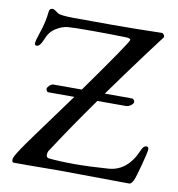

<svg xmlns="http://www.w3.org/2000/svg" viewBox="-77 -739 757 815"><g transform="rotate(10 301.5 -332.0)"><path d="M432.1 -596.2Q432.1 -603 413.1 -604Q341.3 -606 265.6 -606Q189.9 -606 163.6 -604Q137.7 -602.1 111.3 -585.4Q85 -569.3 72.3 -536.1Q59.6 -502.9 44.9 -502.9Q36.1 -502.9 36.1 -512.7Q36.1 -522.5 50.8 -565.9Q65.9 -609.9 69.8 -651.9Q70.8 -668.9 85 -668.9Q91.8 -668.9 109.9 -654.8Q121.1 -647 178.2 -646.5Q235.4 -646 341.8 -646Q448.2 -646 559.1 -648.9Q564 -648.9 568.4 -642.1Q572.8 -635.3 569.8 -630.9L508.8 -549.8Q430.7 -444.8 365.2 -353H481Q486.3 -353 490.2 -349.1Q494.1 -344.7 494.1 -338.9Q494.1 -333 484.4 -325.2Q474.6 -317.4 462.9 -316.9H339.4Q240.2 -177.2 170.9 -69.8Q168 -64.5 168 -53.7Q168 -43 179.2 -41Q227.1 -36.1 291 -36.1Q355 -36.1 436 -42Q517.1 -47.9 557.1 -142.1Q564.9 -163.1 579.1 -163.1Q587.9 -163.1 587.9 -151.9Q587.9 -140.6 573.2 -85Q558.6 -29.3 550.8 -11.7Q542 4.9 533.2 4.9L231 2L111.8 2.9H35.2Q28.3 2.9 27.8 -7.8V-11.2Q27.8 -26.4 99.6 -124Q171.4 -221.7 240.2 -316.9H131.8Q126 -315.9 122.1 -319.8Q118.2 -324.2 118.2 -330.1Q118.2 -335.9 126 -343.8Q133.8 -351.6 142.1 -353H266.1Q432.1 -585.9 432.1 -596.2Z"/></g></svg>

Font: EBGaramond
Style: Regular
Weight: 400
Version: Version 000.012g